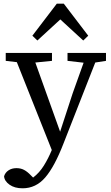

<svg xmlns="http://www.w3.org/2000/svg" viewBox="-20 -772 601 1038"><path d="M345 -443V-486H553V-443L495 -434L324 2Q275 129 224.5 187.5Q174 246 102 246Q59 246 31.5 226.5Q4 207 2 181Q8 161 26 149Q44 137 69 137Q92 137 110 146.5Q128 156 147 176L159 188Q193 162 217 123.5Q241 85 260 39L71 -436L11 -443V-486H261V-443L171 -434L305 -60L373 -268L432 -433ZM430 -553 306 -667 182 -553 155 -579 287 -752H325L457 -579Z"/></svg>

Font: Source Serif 4 SmText
Style: Regular
Weight: 400
Designer: Frank Grießhammer
Foundry: Adobe
Version: Version 4.005;hotconv 1.1.0;makeotfexe 2.6.0